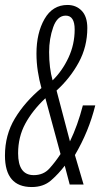

<svg xmlns="http://www.w3.org/2000/svg" viewBox="-28 -744 419 774"><path d="M170 -534Q170 -588 186.5 -634.5Q203 -681 237 -681Q273 -681 273 -625Q273 -565 248 -511.5Q223 -458 184 -420Q170 -470 170 -534ZM45 -126Q45 -192 74 -245.5Q103 -299 155 -348L216 -123Q195 -91 171 -64.5Q147 -38 108 -38Q45 -38 45 -126ZM233 -76 253 0H309L274 -119Q330 -214 356 -319H306Q285 -238 254 -174L200 -379Q255 -429 289.5 -492.5Q324 -556 324 -631Q324 -677 301.5 -700.5Q279 -724 244 -724Q184 -724 151.5 -667.5Q119 -611 119 -528Q119 -492 124.5 -456.5Q130 -421 139 -389Q72 -333 32 -266.5Q-8 -200 -8 -117Q-8 10 100 10Q147 10 177.5 -16.5Q208 -43 233 -76Z"/></svg>

Font: Noto Sans Display Condensed Light
Style: Italic
Weight: 300
Width: 3
Designer: Monotype Design team
Foundry: Monotype Imaging Inc.
Version: 1.000